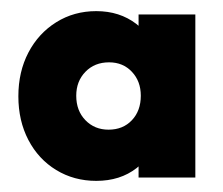

<svg xmlns="http://www.w3.org/2000/svg" viewBox="-20 -732 401 345"><path d="M153 -407Q113 -407 81 -426.5Q49 -446 31 -480.5Q13 -515 13 -559Q13 -603 31 -637.5Q49 -672 81 -692Q113 -712 153 -712Q195 -712 225 -689Q255 -666 259 -632V-487Q255 -453 225.5 -430Q196 -407 153 -407ZM175 -499Q201 -499 217 -516Q233 -533 233 -560Q233 -586 217 -603Q201 -620 176 -620Q150 -620 133.5 -603Q117 -586 117 -560Q117 -533 133.5 -516Q150 -499 175 -499ZM229 -413V-491L244 -563L229 -634V-706H331V-413Z"/></svg>

Font: Outfit Thin
Style: Bold
Weight: 700
Version: Version 1.100;gftools[0.9.27]